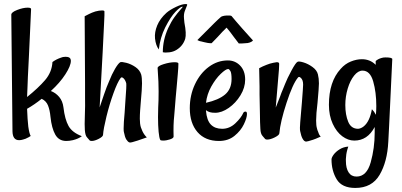

<svg xmlns="http://www.w3.org/2000/svg" viewBox="-20 -678 1966 938"><path d="M226.6 -107.4Q223.6 -139.6 214.8 -162.1Q206.1 -184.6 183.6 -195.3Q148.4 -167 112.3 -146.5Q114.3 -92.8 118.2 -59.6Q123 -25.4 129.9 -13.7Q122.1 -7.8 104.5 0L91.8 3.9Q83 6.8 73.2 6.8Q42 6.8 41 -36.1L35.2 -606.4Q35.2 -618.2 64 -629.4Q92.8 -640.6 115.2 -640.6Q133.8 -640.6 131.8 -631.8L126 -504.9L121.1 -399.4L116.2 -301.8L114.3 -251L112.3 -204.1Q167 -248 200.2 -286.6Q233.4 -325.2 236.3 -375Q254.9 -388.7 278.3 -396.5Q287.1 -400.4 297.9 -400.4H301.8Q319.3 -400.4 324.2 -390.6Q326.2 -384.8 326.2 -380.9Q326.2 -356.4 299.3 -314.9Q272.5 -273.4 228.5 -233.4Q252 -224.6 269 -204.6Q286.1 -184.6 290 -153.3Q296.9 -94.7 314.9 -62.5Q333 -30.3 379.9 -12.7Q363.3 0 335.9 6.8Q318.4 10.7 303.7 10.7Q267.6 10.7 250 -20.5Q232.4 -51.8 226.6 -107.4Z M596.7 2.9Q589.8 -8.8 585 -34.2Q584 -38.1 584 -50.8Q584 -77.1 588.9 -127.9Q588.9 -137.7 590.8 -157.2L592.8 -187.5Q598.6 -259.8 596.7 -271.5Q591.8 -288.1 583 -295.9Q574.2 -303.7 569.3 -296.9Q553.7 -276.4 534.2 -222.2Q514.6 -168 500 -108.4Q485.4 -48.8 483.4 -19.5Q483.4 -10.7 462.9 0Q442.4 10.7 427.7 10.7Q419.9 10.7 417 6.8L405.3 -6.8Q396.5 -15.6 394.5 -43L393.6 -72.3L394.5 -110.4Q396.5 -167 395.5 -199.2V-271.5L393.6 -598.6Q419.9 -612.3 429.7 -616.2Q438.5 -620.1 446.3 -622.1Q464.8 -627 478.5 -627Q490.2 -627 490.2 -622.1Q491.2 -614.3 488.3 -559.6L481.4 -419.9L466.8 -153.3Q493.2 -232.4 501 -252L512.7 -280.3Q526.4 -315.4 542 -341.8Q557.6 -368.2 567.4 -374Q574.2 -377 597.2 -371.1Q620.1 -365.2 641.6 -350.6Q663.1 -335.9 669.9 -313.5Q673.8 -298.8 673.8 -270.5Q673.8 -244.1 668 -181.6Q666 -159.2 664.6 -138.2Q663.1 -117.2 663.1 -97.7Q663.1 -73.2 668 -56.6L675.8 -37.1Q684.6 -18.6 697.3 -6.8Q662.1 5.9 652.3 8.8Q631.8 15.6 626 16.6Q616.2 19.5 611.3 17.6Q604.5 14.6 596.7 2.9Z M752 -106.4Q752 -136.7 752.9 -153.3Q754.9 -182.6 754.9 -231.4Q754.9 -265.6 753.9 -279.3L750 -345.7Q750 -355.5 779.8 -364.7Q809.6 -374 833 -374Q851.6 -374 851.6 -367.2Q851.6 -349.6 848.6 -316.4Q845.7 -283.2 842.8 -250Q840.8 -225.6 838.4 -202.1Q835.9 -178.7 835 -159.2L831.1 -112.3Q826.2 -68.4 828.1 -10.7Q828.1 -2.9 810.5 2.9Q793 8.8 776.4 8.8Q763.7 8.8 762.7 4.9Q757.8 -3.9 754.9 -34.2Q752 -64.5 752 -106.4ZM801.8 -541Q816.4 -572.3 832 -593.8Q847.7 -615.2 861.3 -630.4Q875 -645.5 872.1 -645.5Q861.3 -645.5 837.4 -620.6Q813.5 -595.7 787.1 -543.9Q762.7 -495.1 755.9 -436.5Q741.2 -455.1 737.3 -490.2Q734.4 -520.5 748 -553.7Q761.7 -586.9 793 -615.2Q809.6 -629.9 840.3 -644.5Q871.1 -659.2 889.6 -658.2Q892.6 -658.2 894 -656.2Q895.5 -654.3 893.6 -651.4L882.8 -624Q877 -608.4 878.9 -587.9L880.9 -567.4Q891.6 -512.7 884.8 -488.3Q874 -454.1 842.8 -434.6Q827.1 -424.8 807.1 -422.4Q787.1 -419.9 775.4 -422.9Q775.4 -483.4 801.8 -541Z M907.2 -149.4Q907.2 -212.9 932.6 -266.6Q958 -320.3 1000.5 -351.6Q1043 -382.8 1092.8 -382.8Q1128.9 -382.8 1153.3 -357.4Q1177.7 -332 1177.7 -289.1Q1177.7 -250 1154.8 -212.4Q1131.8 -174.8 1097.7 -150.9Q1063.5 -127 1031.2 -127Q1015.6 -127 1005.4 -129.9Q995.1 -132.8 986.3 -139.6V-136.7Q990.2 -89.8 1010.3 -69.3Q1030.3 -48.8 1065.4 -48.8Q1101.6 -48.8 1129.9 -75.7Q1158.2 -102.5 1168.9 -127Q1171.9 -132.8 1179.7 -132.8Q1186.5 -132.8 1186.5 -121.1Q1186.5 -102.5 1171.4 -70.8Q1156.2 -39.1 1125.5 -14.2Q1094.7 10.7 1049.8 10.7Q982.4 10.7 944.8 -32.7Q907.2 -76.2 907.2 -149.4ZM1111.3 -292Q1111.3 -321.3 1105.5 -331.1Q1099.6 -340.8 1094.7 -340.8Q1083 -340.8 1058.1 -316.9Q1033.2 -293 1012.2 -255.4Q991.2 -217.8 986.3 -175.8Q1047.9 -189.5 1079.6 -216.3Q1111.3 -243.2 1111.3 -292ZM1111.3 -599.6Q1118.2 -590.8 1131.8 -575.2Q1143.6 -561.5 1163.6 -538.6Q1183.6 -515.6 1215.8 -480.5Q1211.9 -474.6 1201.2 -470.7Q1196.3 -468.8 1190.4 -467.8Q1184.6 -466.8 1177.7 -466.8Q1171.9 -465.8 1163.6 -465.8Q1155.3 -465.8 1146.5 -465.8Q1133.8 -482.4 1123 -496.6Q1112.3 -510.7 1104.5 -521.5Q1094.7 -533.2 1086.9 -543Q1077.1 -534.2 1066.4 -522.5Q1056.6 -511.7 1043.5 -497.6Q1030.3 -483.4 1013.7 -466.8Q1002.9 -466.8 994.6 -468.3Q986.3 -469.7 978.5 -471.7Q969.7 -473.6 962.9 -475.6Q956.1 -476.6 952.1 -478.5Q943.4 -482.4 944.3 -482.4Q995.1 -534.2 1026.4 -564.5Q1043.9 -582 1058.6 -594.7Q1061.5 -597.7 1069.3 -599.6Q1077.1 -601.6 1085.9 -602.1Q1094.7 -602.5 1102.1 -602.1Q1109.4 -601.6 1111.3 -599.6Z M1458 -1Q1451.2 -12.7 1446.3 -38.1Q1445.3 -42 1445.3 -54.7Q1445.3 -67.4 1451.2 -133.8L1453.1 -156.2L1455.1 -179.7Q1460.9 -253.9 1460.9 -264.6Q1460.9 -289.1 1448.2 -298.8Q1440.4 -305.7 1435.5 -298.8Q1410.2 -268.6 1379.9 -175.8Q1349.6 -83 1344.7 -26.4Q1343.8 -17.6 1322.3 -6.8Q1300.8 3.9 1285.2 3.9Q1278.3 3.9 1275.4 1L1262.7 -13.7Q1252.9 -24.4 1252 -48.8Q1250 -82 1250 -113.3L1248 -215.8V-254.9L1246.1 -344.7Q1261.7 -353.5 1282.2 -361.3Q1291 -365.2 1298.8 -367.2Q1316.4 -372.1 1331.1 -374H1334Q1342.8 -374 1343.8 -367.2V-362.3L1342.8 -338.9L1337.9 -280.3L1327.1 -152.3L1348.6 -207Q1354.5 -224.6 1362.3 -242.2L1373 -268.6Q1382.8 -293.9 1403.8 -333Q1424.8 -372.1 1433.6 -376Q1440.4 -379.9 1462.9 -373Q1485.4 -366.2 1506.8 -350.6Q1528.3 -335 1533.2 -314.5Q1538.1 -294.9 1538.1 -270.5Q1538.1 -251 1531.2 -175.8Q1524.4 -121.1 1524.4 -88.9Q1524.4 -64.5 1528.3 -51.8Q1530.3 -42 1534.2 -34.2Q1539.1 -17.6 1546.9 -10.7Q1516.6 2.9 1508.8 4.9L1486.3 11.7L1475.6 13.7Q1465.8 13.7 1458 -1Z M1599.6 100.6Q1599.6 91.8 1609.9 77.6Q1620.1 63.5 1638.7 51.8Q1657.2 40 1681.6 38.1Q1671.9 66.4 1670.9 85.9Q1668.9 101.6 1669.9 109.4Q1669.9 143.6 1683.1 164.1Q1696.3 184.6 1721.7 184.6Q1771.5 184.6 1791 115.2Q1810.5 45.9 1810.5 -29.3V-57.6Q1775.4 8.8 1710.9 8.8Q1680.7 8.8 1652.3 -12.2Q1624 -33.2 1605.5 -73.2Q1586.9 -113.3 1586.9 -166Q1586.9 -279.3 1644.5 -341.8Q1666 -366.2 1693.8 -377.4Q1721.7 -388.7 1748 -388.7Q1788.1 -388.7 1815.4 -361.3V-379.9Q1826.2 -389.6 1842.8 -394.5Q1851.6 -397.5 1863.3 -397.5Q1879.9 -397.5 1887.7 -395.5Q1894.5 -393.6 1896.5 -390.6L1886.7 -183.6L1880.9 -60.5L1877 14.6Q1872.1 112.3 1834.5 176.3Q1796.9 240.2 1715.8 240.2Q1650.4 240.2 1625 198.2Q1599.6 156.2 1599.6 100.6ZM1756.8 -60.5Q1786.1 -84 1796.9 -144.5Q1808.6 -132.8 1816.4 -117.2Q1818.4 -138.7 1818.4 -160.2Q1818.4 -227.5 1803.2 -280.3Q1788.1 -333 1751 -333Q1729.5 -333 1710 -308.6Q1690.4 -284.2 1678.7 -245.1Q1667 -206.1 1667 -165Q1667 -117.2 1681.2 -83Q1695.3 -48.8 1729.5 -48.8Q1743.2 -49.8 1756.8 -60.5Z"/></svg>

Font: BKP Parklife Text
Style: Regular
Weight: 400
Designer: Font Diner, Inc.; LA MECHKY PLUS GmbH
Foundry: Font Diner, Inc.; LA MECHKY PLUS GmbH
Version: Version 1.007